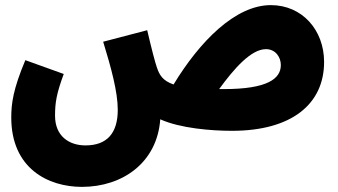

<svg xmlns="http://www.w3.org/2000/svg" viewBox="-20 -498 1321 750"><path d="M300 232C459 232 594 137 606 -32C683 3 805 13 886 13C1120 13 1246 -92 1246 -256C1246 -381 1160 -478 1038 -478C899 -478 760 -336 658 -168C615 -183 603 -205 593 -234C586 -254 573 -303 555 -380L383 -335C414 -234 440 -139 440 -69C440 21 399 70 314 70C250 70 195 34 195 -46C195 -98 201 -133 229 -209L79 -263C31 -149 24 -93 24 -39C24 160 168 232 300 232ZM1019 -306C1056 -306 1077 -275 1077 -244C1077 -191 1026 -150 854 -150C848 -150 842 -150 836 -150C895 -231 961 -306 1019 -306Z"/></svg>

Font: Noto Sans Arabic ExtCond Blk
Style: Regular
Weight: 900
Width: 2
Designer: Monotype Design Team, Nadine Chahine, Nizar Qandah and Khaled Hosny
Foundry: Monotype Imaging Inc.
Version: Version 2.012